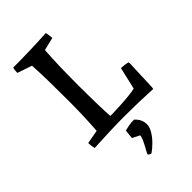

<svg xmlns="http://www.w3.org/2000/svg" viewBox="-268 -742 1092 1092"><g transform="rotate(-45 277.5 -196.5)"><path d="M63 8Q57 -15 57 -38L140 -53Q144 -109 146 -167.5Q148 -226 148 -281Q148 -357 147 -433Q146 -509 142 -575L54 -605Q54 -614 55 -623.5Q56 -633 59 -643Q127 -643 194 -645Q261 -647 329 -651Q331 -639 333 -627.5Q335 -616 335 -605L257 -586Q253 -530 251 -464.5Q249 -399 249 -311Q249 -280 249.5 -237Q250 -194 251 -147.5Q252 -101 255 -58Q289 -58 328.5 -60Q368 -62 403.5 -65.5Q439 -69 459 -74L490 -208Q504 -207 517.5 -205.5Q531 -204 544 -200L545 -187L538 -7L536 6Q481 3 423.5 1.5Q366 0 309 0Q248 0 186 2.5Q124 5 63 8ZM270 258Q264 258 257 253.5Q250 249 250 247Q250 244 257 231Q264 218 273.5 200.5Q283 183 290 166.5Q297 150 297 140L253 118Q253 114 254.5 101.5Q256 89 257 77.5Q258 66 259 63Q270 60 291 56Q312 52 335 52Q369 82 369 123Q369 145 353.5 171Q338 197 315 220Q292 243 270 258Z"/></g></svg>

Font: Labrada Medium
Style: Regular
Weight: 500
Designer: Mercedes Jáuregui
Foundry: Omnibus-Type Team
Version: Version 1.000; ttfautohint (v1.8.4.7-5d5b)